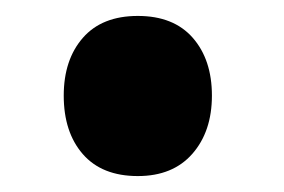

<svg xmlns="http://www.w3.org/2000/svg" viewBox="-20 -526 356 241"><path d="M153 -305Q108 -305 84 -332.5Q60 -360 60 -406Q60 -451 84 -478.5Q108 -506 153 -506Q198 -506 222 -478.5Q246 -451 246 -406Q246 -361 221.5 -333Q197 -305 153 -305Z"/></svg>

Font: Sinkin Sans 700 Bold
Style: Bold
Weight: 700
Designer: Keith Bates
Foundry: K-Type
Version: Sinkin Sans (version 1.0)  by Keith Bates   •   © 2014   www